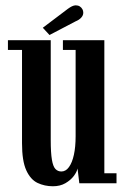

<svg xmlns="http://www.w3.org/2000/svg" viewBox="-20 -670 456 702"><path d="M173.5 11Q143 11 117.2 -1.2Q91.5 -13.5 76 -47.5Q60.5 -81.5 60.5 -146.5V-487.5H9V-523H165.5V-158Q165.5 -111 169.8 -86Q174 -61 182.8 -52Q191.5 -43 204.5 -43Q220.5 -43 232.2 -59.2Q244 -75.5 250.2 -104.2Q256.5 -133 256.5 -172V-487.5H210V-523H361.5V-36.5H406V0H270L263.5 -54Q261 -41.5 249.8 -26.5Q238.5 -11.5 219.2 -0.2Q200 11 173.5 11ZM161 -542 136.5 -568.5 228.5 -638Q236 -643.5 243.2 -647Q250.5 -650.5 257 -650.5Q265.5 -650.5 271.8 -646.5Q278 -642.5 281.5 -636Q284.5 -630.5 284.5 -623.5Q284.5 -614 277.2 -605.8Q270 -597.5 256.5 -592Z"/></svg>

Font: Imbue Thin 10pt SemiBold
Style: Regular
Weight: 600
Version: Version 1.102